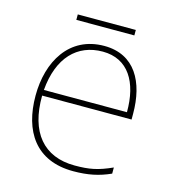

<svg xmlns="http://www.w3.org/2000/svg" viewBox="-99 -814 738 815"><g transform="rotate(15 270.0 -407.0)"><path d="M398 -731H143V-707H398ZM287 -631C133 -631 59 -501 59 -352C59 -197 130 -83 296 -83C360 -83 408 -93 459 -116V-143C397 -115 360 -108 296 -108C159 -108 84 -198 86 -359H479V-384C479 -523 422 -631 287 -631ZM287 -606C399 -606 453 -516 452 -384H87C99 -529 175 -606 287 -606Z"/></g></svg>

Font: Noto Sans Kannada UI Thin
Style: Regular
Weight: 100
Designer: Jelle Bosma - Monotype Design Team
Foundry: Monotype Imaging Inc.
Version: Version 2.005